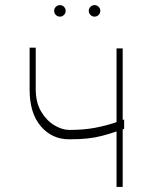

<svg xmlns="http://www.w3.org/2000/svg" viewBox="-20 -736 608 756"><path d="M463.1 -545.5V-263.5Q465.9 -264.6 468.8 -265.6V-228.7Q467 -228 463.4 -226.9Q463.4 -226.9 463.1 -226.6V0H438.9V-218.4Q408.4 -208.1 381.9 -201.2Q355.5 -194.2 325.3 -190.9Q295.1 -187.5 252.8 -187.5Q185 -187.1 140.6 -239Q96.2 -290.8 96.6 -384.9V-548.3H120.7V-384.9Q120.7 -332.4 142 -296.7Q163.4 -261 194.1 -242.7Q224.8 -224.4 252.8 -224.4Q310.7 -224.4 355.1 -233Q399.5 -241.5 438.9 -255V-545.5ZM215.9 -670.5Q206.7 -670.5 199.9 -677.2Q193.2 -683.9 193.2 -693.2Q193.2 -702.4 199.9 -709.2Q206.7 -715.9 215.9 -715.9Q225.1 -715.9 231.9 -709.2Q238.6 -702.4 238.6 -693.2Q238.6 -683.9 231.9 -677.2Q225.1 -670.5 215.9 -670.5ZM352.3 -670.5Q343 -670.5 336.3 -677.2Q329.5 -683.9 329.5 -693.2Q329.5 -702.4 336.3 -709.2Q343 -715.9 352.3 -715.9Q361.5 -715.9 368.3 -709.2Q375 -702.4 375 -693.2Q375 -683.9 368.3 -677.2Q361.5 -670.5 352.3 -670.5Z"/></svg>

Font: Inter UI Thin
Style: Regular
Weight: 100
Designer: Rasmus Andersson
Foundry: rsms
Version: 3.2;8d6f07862